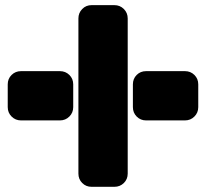

<svg xmlns="http://www.w3.org/2000/svg" viewBox="-20 -720 794 740"><path d="M472.2 -648.9V-50.8Q472.2 -29.3 457.3 -14.6Q442.4 0 420.9 0H333Q311.5 0 296.9 -14.6Q282.2 -29.3 282.2 -50.8V-648.9Q282.2 -670.4 296.9 -685.3Q311.5 -700.2 333 -700.2H420.9Q442.4 -700.2 457.3 -685.3Q472.2 -670.4 472.2 -648.9ZM210.9 -255.9H61Q39.6 -255.9 24.7 -270.8Q9.8 -285.6 9.8 -307.1V-395Q9.8 -416.5 24.7 -431.2Q39.6 -445.8 61 -445.8H210.9Q232.4 -445.8 247.3 -431.2Q262.2 -416.5 262.2 -395V-307.1Q262.2 -285.6 247.3 -270.8Q232.4 -255.9 210.9 -255.9ZM692.9 -255.9H543Q521.5 -255.9 506.8 -270.8Q492.2 -285.6 492.2 -307.1V-395Q492.2 -416.5 506.8 -431.2Q521.5 -445.8 543 -445.8H692.9Q714.4 -445.8 729.2 -431.2Q744.1 -416.5 744.1 -395V-307.1Q744.1 -285.6 729.2 -270.8Q714.4 -255.9 692.9 -255.9Z"/></svg>

Font: Nastup Soft
Style: Regular
Weight: 400
Designer: Maksym Kobuzan
Foundry: Zakznak
Version: Version 1.020;hotconv 1.0.109;makeotfexe 2.5.65596